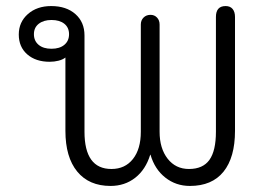

<svg xmlns="http://www.w3.org/2000/svg" viewBox="-20 -604 867 634"><path d="M196 -172V-414Q187 -407 173 -403.5Q159 -400 144 -400Q98 -400 70 -424.5Q42 -449 42 -490Q42 -531 72 -557.5Q102 -584 149 -584Q199 -584 229 -557.5Q259 -531 259 -487V-169Q259 -46 348 -46Q393 -46 419 -79Q445 -112 445 -169V-523Q445 -537 454 -546Q463 -555 477 -555Q490 -555 498.5 -546Q507 -537 507 -523V-169Q507 -114 533.5 -80Q560 -46 604 -46Q650 -46 671.5 -76Q693 -106 693 -169V-548Q693 -584 725 -584Q740 -584 748 -574.5Q756 -565 756 -548V-172Q756 -84 718 -37Q680 10 607 10Q561 10 526 -17.5Q491 -45 477 -93H476Q461 -44 426.5 -17Q392 10 345 10Q274 10 235 -37.5Q196 -85 196 -172ZM208 -491Q208 -513 192.5 -525.5Q177 -538 150 -538Q124 -538 108 -525.5Q92 -513 92 -491Q92 -469 107.5 -456Q123 -443 150 -443Q177 -443 192.5 -456Q208 -469 208 -491Z"/></svg>

Font: Kodchasan Light
Style: Regular
Weight: 300
Version: Version 1.000; ttfautohint (v1.6)